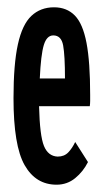

<svg xmlns="http://www.w3.org/2000/svg" viewBox="-20 -496 290 526"><path d="M135 10Q78 10 47.5 -43.5Q17 -97 17 -227Q17 -320 29 -374.5Q41 -429 66 -452.5Q91 -476 128 -476Q163 -476 185 -453.5Q207 -431 217 -378.5Q227 -326 227 -236Q227 -226 227 -219.5Q227 -213 226 -205H87Q89 -124 100.5 -96Q112 -68 138 -67Q156 -67 167 -78.5Q178 -90 186 -107L221 -52Q208 -26 186 -8Q164 10 135 10ZM89 -281H158Q158 -344 153 -371.5Q148 -399 126 -399Q108 -399 100 -372.5Q92 -346 89 -281Z"/></svg>

Font: Inconsolata UltraCondensed Bold
Style: Regular
Weight: 700
Width: 1
Monospace: yes
Designer: Raph Levien, Cyreal, Brenton Simpson
Foundry: Raph Levien, Cyreal, Google
Version: Version 3.001; ttfautohint (v1.8.2.53-6de2)